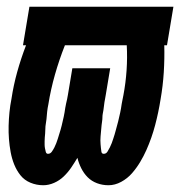

<svg xmlns="http://www.w3.org/2000/svg" viewBox="-20 -540 540 568"><path d="M108 8Q88 8 70 0.5Q52 -7 40.5 -21.5Q29 -36 22 -53.5Q15 -71 11.5 -90Q8 -109 6.5 -128.5Q5 -148 5.5 -168Q6 -188 8 -208Q10 -228 14 -248Q20 -288 31 -327.5Q42 -367 57 -406H48L67 -520H493L474 -406H466Q467 -366 464.5 -326Q462 -286 455 -246Q452 -227 448 -208Q444 -189 439 -170Q434 -151 427.5 -132.5Q421 -114 413 -96Q405 -78 394.5 -60.5Q384 -43 370.5 -27.5Q357 -12 338.5 -2Q320 8 301 8Q283 8 267 2Q251 -4 239.5 -15.5Q228 -27 220.5 -42Q213 -57 209 -73Q200 -58 190.5 -44Q181 -30 168.5 -18Q156 -6 140 1Q124 8 108 8ZM122 -85Q129 -85 133.5 -91.5Q138 -98 141 -104Q144 -110 146.5 -116.5Q149 -123 151 -129.5Q153 -136 155 -142.5Q157 -149 159 -155.5Q161 -162 162.5 -168.5Q164 -175 165.5 -181.5Q167 -188 168.5 -194.5Q170 -201 171 -207.5Q172 -214 173 -220.5Q174 -227 175.5 -233.5Q177 -240 178.5 -246.5Q180 -253 181 -260L194 -338H306L293 -260Q292 -254 291 -248.5Q290 -243 289 -237.5Q288 -232 287.5 -226Q287 -220 286 -214.5Q285 -209 284 -203.5Q283 -198 283 -192.5Q283 -187 282 -181Q281 -175 280.5 -169.5Q280 -164 279.5 -158.5Q279 -153 278.5 -147.5Q278 -142 277.5 -136Q277 -130 277 -124.5Q277 -119 277.5 -113.5Q278 -108 278.5 -102.5Q279 -97 280 -91Q281 -85 287 -85Q294 -85 298 -91.5Q302 -98 305 -104Q308 -110 310.5 -116.5Q313 -123 315 -129.5Q317 -136 319 -142Q321 -148 322.5 -154.5Q324 -161 326 -167.5Q328 -174 329.5 -180.5Q331 -187 332.5 -193.5Q334 -200 335.5 -206.5Q337 -213 338 -219.5Q339 -226 340 -232.5Q341 -239 342.5 -245.5Q344 -252 345 -258Q352 -295 354.5 -332.5Q357 -370 355 -406H172Q155 -363 142.5 -319Q130 -275 123 -231Q122 -226 121 -220.5Q120 -215 119.5 -209.5Q119 -204 118.5 -198.5Q118 -193 117.5 -187.5Q117 -182 116 -177Q115 -172 114.5 -166.5Q114 -161 114 -155.5Q114 -150 113.5 -144.5Q113 -139 112.5 -133.5Q112 -128 112 -122.5Q112 -117 112 -112Q112 -107 113 -101.5Q114 -96 115.5 -90.5Q117 -85 122 -85Z"/></svg>

Font: Iosevka Term Curly Heavy
Style: Italic
Weight: 900
Italic angle: -9°
Designer: Belleve Invis
Foundry: Belleve Invis
Version: Version 32.3.0